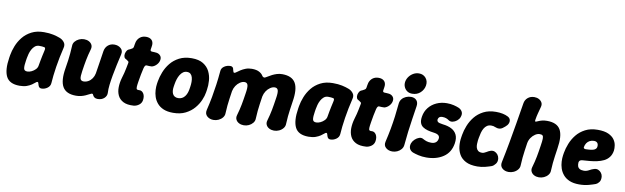

<svg xmlns="http://www.w3.org/2000/svg" viewBox="-46 -1271 5893 1811"><g transform="rotate(10 2900.5 -365.5)"><path d="M163 19Q66 19 34.5 -43Q3 -105 22 -225L26 -250Q33 -292 51.5 -339Q70 -386 102.5 -426.5Q135 -467 185 -493Q235 -519 304 -519Q355 -519 392 -511Q429 -503 457 -492Q484 -482 501.5 -459.5Q519 -437 511 -406Q499 -357 489.5 -309Q480 -261 473 -216.5Q466 -172 461.5 -131.5Q457 -91 455 -58Q453 -28 427 -9.5Q401 9 371 9Q358 9 350.5 2Q343 -5 339 -18Q335 -30 333 -38Q331 -46 323 -46Q317 -46 306 -36Q295 -26 276.5 -13.5Q258 -1 230.5 9Q203 19 163 19ZM211 -126Q231 -126 252 -136Q273 -146 289 -162.5Q305 -179 308 -200Q313 -228 317 -250.5Q321 -273 326 -295.5Q331 -318 337 -345Q346 -379 329 -380Q321 -382 308.5 -383Q296 -384 282 -384Q258 -384 241 -370Q224 -356 212.5 -334.5Q201 -313 195 -290.5Q189 -268 186 -250L182 -225Q174 -177 177.5 -151.5Q181 -126 211 -126Z M995 -62Q997 -31 973 -8.5Q949 14 910 14Q891 14 879 5.5Q867 -3 861 -18Q859 -24 855.5 -25.5Q852 -27 846 -26Q837 -23 823.5 -15.5Q810 -8 792 0Q774 8 752 13.5Q730 19 703 19Q609 19 575 -39.5Q541 -98 562 -221Q569 -263 573.5 -296Q578 -329 581 -362.5Q584 -396 586 -436Q586 -461 601.5 -479.5Q617 -498 640 -508.5Q663 -519 688 -519Q714 -519 734 -508.5Q754 -498 763.5 -479.5Q773 -461 766 -436Q757 -406 751 -380Q745 -354 740 -329.5Q735 -305 731 -279Q727 -253 722 -221Q713 -165 719.5 -145.5Q726 -126 751 -126Q774 -126 795.5 -138Q817 -150 832 -172Q847 -194 852 -221Q859 -263 864 -297Q869 -331 874.5 -364.5Q880 -398 886 -440Q892 -476 917 -497.5Q942 -519 978 -519Q1015 -519 1040 -497Q1065 -475 1056 -438Q1044 -386 1032.5 -333Q1021 -280 1012 -230Q1003 -180 998 -137Q993 -94 995 -62Z M1255 17Q1193 21 1156 2Q1119 -17 1102.5 -52Q1086 -87 1087 -131Q1088 -175 1101 -220Q1110 -248 1115.5 -271.5Q1121 -295 1126 -318.5Q1131 -342 1136 -370Q1138 -380 1135 -383.5Q1132 -387 1127 -390Q1122 -393 1116 -398Q1098 -405 1092 -418Q1086 -431 1089 -451Q1093 -470 1102.5 -483Q1112 -496 1132 -502Q1144 -508 1152 -513.5Q1160 -519 1162 -530Q1163 -541 1166 -555Q1169 -569 1171 -579Q1181 -609 1204 -626Q1227 -643 1260 -643Q1293 -643 1311.5 -626Q1330 -609 1329 -578Q1328 -568 1326.5 -557.5Q1325 -547 1323 -536Q1319 -515 1339 -515Q1350 -515 1361.5 -514Q1373 -513 1383 -512Q1406 -508 1419.5 -491.5Q1433 -475 1429 -451Q1425 -425 1405 -404Q1385 -383 1361 -377Q1349 -376 1336 -376.5Q1323 -377 1312 -378Q1303 -380 1296.5 -371Q1290 -362 1286 -345Q1279 -314 1273 -285Q1267 -256 1261 -216Q1255 -180 1254.5 -162.5Q1254 -145 1260 -140Q1266 -135 1279 -136Q1307 -139 1323.5 -114Q1340 -89 1334 -49Q1329 -19 1305 -2Q1281 15 1255 17Z M1907 -225Q1902 -191 1884 -149Q1866 -107 1833.5 -69Q1801 -31 1751.5 -6Q1702 19 1633 19Q1578 19 1540.5 3Q1503 -13 1480 -40.5Q1457 -68 1446.5 -100Q1436 -132 1434.5 -165Q1433 -198 1437 -225L1441 -250Q1448 -292 1466.5 -339Q1485 -386 1517.5 -426.5Q1550 -467 1600 -493Q1650 -519 1719 -519Q1788 -519 1829.5 -493Q1871 -467 1891 -426.5Q1911 -386 1914.5 -339Q1918 -292 1911 -250ZM1751 -250Q1755 -275 1755 -298.5Q1755 -322 1749.5 -341.5Q1744 -361 1731.5 -372.5Q1719 -384 1697 -384Q1676 -384 1660 -372.5Q1644 -361 1632 -341.5Q1620 -322 1612.5 -298.5Q1605 -275 1601 -250L1597 -225Q1594 -207 1595 -189.5Q1596 -172 1602.5 -157.5Q1609 -143 1622.5 -134.5Q1636 -126 1656 -126Q1677 -126 1693 -134.5Q1709 -143 1720 -157.5Q1731 -172 1737.5 -189.5Q1744 -207 1747 -225Z M2020 19Q1983 19 1958.5 -3Q1934 -25 1942 -62Q1959 -131 1970 -192Q1981 -253 1989.5 -314Q1998 -375 2004 -444Q2005 -474 2031.5 -492Q2058 -510 2091 -510Q2105 -510 2112.5 -502Q2120 -494 2121 -482Q2124 -474 2126.5 -463.5Q2129 -453 2137 -453Q2144 -453 2157 -463Q2170 -473 2190 -486Q2210 -499 2236 -509Q2262 -519 2295 -519Q2339 -519 2365.5 -504.5Q2392 -490 2403 -470Q2408 -462 2417 -459Q2426 -456 2435 -462Q2444 -466 2458.5 -475.5Q2473 -485 2492 -494.5Q2511 -504 2534.5 -511.5Q2558 -519 2585 -519Q2679 -519 2713 -461Q2747 -403 2726 -279Q2720 -237 2715 -203.5Q2710 -170 2707 -137.5Q2704 -105 2702 -64Q2702 -40 2686.5 -21Q2671 -2 2648 8.5Q2625 19 2600 19Q2575 19 2554.5 8.5Q2534 -2 2524.5 -21Q2515 -40 2522 -64Q2531 -94 2537 -120Q2543 -146 2548 -170.5Q2553 -195 2557 -221.5Q2561 -248 2566 -279Q2576 -338 2569.5 -361Q2563 -384 2538 -384Q2517 -384 2495 -369.5Q2473 -355 2457.5 -331.5Q2442 -308 2436 -279Q2430 -237 2425 -203.5Q2420 -170 2417 -137.5Q2414 -105 2412 -64Q2412 -40 2396.5 -21Q2381 -2 2358 8.5Q2335 19 2310 19Q2285 19 2264.5 8.5Q2244 -2 2234.5 -21Q2225 -40 2232 -64Q2241 -94 2247 -120Q2253 -146 2258 -170.5Q2263 -195 2267 -221.5Q2271 -248 2276 -279Q2286 -338 2279.5 -361Q2273 -384 2248 -384Q2227 -384 2205 -369.5Q2183 -355 2167.5 -331.5Q2152 -308 2146 -279Q2140 -237 2135 -203.5Q2130 -170 2127 -137.5Q2124 -105 2122 -64Q2122 -40 2106.5 -21Q2091 -2 2068 8.5Q2045 19 2020 19Z M2930 19Q2833 19 2801.5 -43Q2770 -105 2789 -225L2793 -250Q2800 -292 2818.5 -339Q2837 -386 2869.5 -426.5Q2902 -467 2952 -493Q3002 -519 3071 -519Q3122 -519 3159 -511Q3196 -503 3224 -492Q3251 -482 3268.5 -459.5Q3286 -437 3278 -406Q3266 -357 3256.5 -309Q3247 -261 3240 -216.5Q3233 -172 3228.5 -131.5Q3224 -91 3222 -58Q3220 -28 3194 -9.5Q3168 9 3138 9Q3125 9 3117.5 2Q3110 -5 3106 -18Q3102 -30 3100 -38Q3098 -46 3090 -46Q3084 -46 3073 -36Q3062 -26 3043.5 -13.5Q3025 -1 2997.5 9Q2970 19 2930 19ZM2978 -126Q2998 -126 3019 -136Q3040 -146 3056 -162.5Q3072 -179 3075 -200Q3080 -228 3084 -250.5Q3088 -273 3093 -295.5Q3098 -318 3104 -345Q3113 -379 3096 -380Q3088 -382 3075.5 -383Q3063 -384 3049 -384Q3025 -384 3008 -370Q2991 -356 2979.5 -334.5Q2968 -313 2962 -290.5Q2956 -268 2953 -250L2949 -225Q2941 -177 2944.5 -151.5Q2948 -126 2978 -126Z M3482 17Q3420 21 3383 2Q3346 -17 3329.5 -52Q3313 -87 3314 -131Q3315 -175 3328 -220Q3337 -248 3342.5 -271.5Q3348 -295 3353 -318.5Q3358 -342 3363 -370Q3365 -380 3362 -383.5Q3359 -387 3354 -390Q3349 -393 3343 -398Q3325 -405 3319 -418Q3313 -431 3316 -451Q3320 -470 3329.5 -483Q3339 -496 3359 -502Q3371 -508 3379 -513.5Q3387 -519 3389 -530Q3390 -541 3393 -555Q3396 -569 3398 -579Q3408 -609 3431 -626Q3454 -643 3487 -643Q3520 -643 3538.5 -626Q3557 -609 3556 -578Q3555 -568 3553.5 -557.5Q3552 -547 3550 -536Q3546 -515 3566 -515Q3577 -515 3588.5 -514Q3600 -513 3610 -512Q3633 -508 3646.5 -491.5Q3660 -475 3656 -451Q3652 -425 3632 -404Q3612 -383 3588 -377Q3576 -376 3563 -376.5Q3550 -377 3539 -378Q3530 -380 3523.5 -371Q3517 -362 3513 -345Q3506 -314 3500 -285Q3494 -256 3488 -216Q3482 -180 3481.5 -162.5Q3481 -145 3487 -140Q3493 -135 3506 -136Q3534 -139 3550.5 -114Q3567 -89 3561 -49Q3556 -19 3532 -2Q3508 15 3482 17Z M3733 19Q3695 19 3670.5 -3Q3646 -25 3655 -62Q3671 -129 3682 -189.5Q3693 -250 3701 -311Q3709 -372 3715 -438Q3718 -463 3733 -481Q3748 -499 3771 -509Q3794 -519 3819 -519Q3854 -519 3872.5 -497.5Q3891 -476 3885 -440Q3875 -373 3865.5 -312Q3856 -251 3848.5 -190Q3841 -129 3835 -62Q3833 -38 3817.5 -19.5Q3802 -1 3779.5 9Q3757 19 3733 19ZM3823 -550Q3795 -550 3775 -563.5Q3755 -577 3745 -600Q3735 -623 3739 -650Q3744 -678 3761 -700.5Q3778 -723 3802.5 -736.5Q3827 -750 3855 -750Q3896 -750 3920.5 -721Q3945 -692 3939 -650Q3933 -609 3901.5 -579.5Q3870 -550 3823 -550Z M4058 19Q4017 19 3983 11Q3949 3 3928 -5Q3904 -15 3894 -36.5Q3884 -58 3894 -88Q3902 -109 3920.5 -126.5Q3939 -144 3961 -151.5Q3983 -159 4002 -147Q4016 -139 4034.5 -132.5Q4053 -126 4081 -126Q4107 -126 4123.5 -138.5Q4140 -151 4144 -176Q4147 -196 4133.5 -208Q4120 -220 4088 -224Q4055 -228 4028 -235.5Q4001 -243 3981.5 -256.5Q3962 -270 3954 -293.5Q3946 -317 3952 -354Q3960 -404 3989.5 -441Q4019 -478 4064 -498.5Q4109 -519 4163 -519Q4199 -519 4229.5 -511.5Q4260 -504 4280 -495Q4303 -484 4313.5 -463Q4324 -442 4312 -411Q4304 -391 4285.5 -376Q4267 -361 4245 -356.5Q4223 -352 4206 -364Q4194 -373 4178.5 -378.5Q4163 -384 4142 -384Q4125 -384 4115 -376.5Q4105 -369 4102 -354Q4100 -340 4109.5 -330.5Q4119 -321 4159 -316Q4207 -311 4241.5 -293.5Q4276 -276 4292.5 -243Q4309 -210 4301 -158Q4287 -70 4220.5 -25.5Q4154 19 4058 19Z M4547 19Q4478 19 4436 -3Q4394 -25 4373.5 -61Q4353 -97 4348.5 -140Q4344 -183 4351 -225L4355 -250Q4362 -292 4380.5 -339Q4399 -386 4431.5 -426.5Q4464 -467 4514 -493Q4564 -519 4633 -519Q4668 -519 4697 -513Q4726 -507 4747 -496Q4767 -486 4772.5 -469Q4778 -452 4770.5 -433Q4763 -414 4743 -398L4729 -387Q4711 -371 4690.5 -369Q4670 -367 4647 -377Q4634 -384 4611 -384Q4587 -384 4570.5 -372.5Q4554 -361 4543 -342Q4532 -323 4525.5 -299Q4519 -275 4515 -250L4511 -225Q4509 -208 4508.5 -189Q4508 -170 4513 -153.5Q4518 -137 4531 -126.5Q4544 -116 4569 -116Q4586 -116 4607.5 -129.5Q4629 -143 4645 -148Q4666 -155 4684 -148Q4702 -141 4714 -125.5Q4726 -110 4729 -90Q4733 -59 4717 -38Q4701 -17 4683 -9Q4662 -1 4624 9Q4586 19 4547 19Z M4847 19Q4809 19 4785 -3Q4761 -25 4769 -62Q4790 -162 4807 -256.5Q4824 -351 4840 -445.5Q4856 -540 4872 -640Q4877 -676 4902.5 -697.5Q4928 -719 4965 -719Q4990 -719 5009.5 -708.5Q5029 -698 5038.5 -680Q5048 -662 5041 -637Q5031 -600 5023.5 -571.5Q5016 -543 5012 -517Q5009 -503 5010.5 -497.5Q5012 -492 5018 -493Q5025 -495 5039 -501.5Q5053 -508 5073.5 -513.5Q5094 -519 5122 -519Q5217 -519 5250 -461Q5283 -403 5263 -279Q5257 -237 5252 -203.5Q5247 -170 5244 -137.5Q5241 -105 5239 -64Q5239 -40 5223.5 -21Q5208 -2 5185 8.5Q5162 19 5137 19Q5111 19 5091 8.5Q5071 -2 5061.5 -21Q5052 -40 5059 -64Q5068 -94 5074 -120Q5080 -146 5085 -170.5Q5090 -195 5094 -221.5Q5098 -248 5103 -279Q5110 -323 5110.5 -345.5Q5111 -368 5103 -376Q5095 -384 5076 -384Q5054 -384 5032 -369.5Q5010 -355 4994 -331.5Q4978 -308 4973 -279Q4967 -237 4962 -203.5Q4957 -170 4954 -137.5Q4951 -105 4949 -64Q4949 -40 4933.5 -21Q4918 -2 4895 8.5Q4872 19 4847 19Z M5522 19Q5467 19 5429.5 3Q5392 -13 5369 -40.5Q5346 -68 5335.5 -100Q5325 -132 5323.5 -165Q5322 -198 5326 -225L5330 -250Q5337 -292 5355.5 -339Q5374 -386 5406.5 -426.5Q5439 -467 5489 -493Q5539 -519 5608 -519Q5672 -519 5710 -501.5Q5748 -484 5766.5 -458Q5785 -432 5789.5 -403Q5794 -374 5791 -352Q5785 -313 5765 -287.5Q5745 -262 5716 -248Q5687 -234 5652.5 -226.5Q5618 -219 5583.5 -216Q5549 -213 5517 -211Q5498 -210 5490.5 -203Q5483 -196 5481 -186Q5479 -165 5484 -149Q5489 -133 5504 -124.5Q5519 -116 5544 -116Q5569 -116 5593.5 -130Q5618 -144 5637 -149Q5658 -156 5676 -148.5Q5694 -141 5706 -125Q5718 -109 5720 -89Q5722 -56 5708.5 -38Q5695 -20 5679 -13Q5659 -5 5616 7Q5573 19 5522 19ZM5529 -319Q5586 -320 5607.5 -330.5Q5629 -341 5631 -361Q5633 -376 5629 -387Q5625 -398 5615.5 -404Q5606 -410 5591 -410Q5568 -410 5550 -400.5Q5532 -391 5521 -374.5Q5510 -358 5506 -335Q5505 -326 5512.5 -322Q5520 -318 5529 -319Z"/></g></svg>

Font: Winky Sans
Style: Bold Italic
Weight: 700
Italic angle: -8.97852°
Designer: Simon Atzbach
Foundry: typofactur
Version: Version 1.205